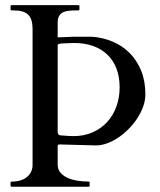

<svg xmlns="http://www.w3.org/2000/svg" viewBox="-20 -708 606 728"><path d="M20 -15.6Q20 -16.6 20.8 -18.1Q21.5 -19.5 23.9 -19.5Q62 -19.5 82.8 -37.4Q103.5 -55.2 103.5 -83V-598.6Q103.5 -636.2 86.9 -652.3Q70.3 -668.5 32.7 -668.5H23.9Q21.5 -668.5 20.8 -670.2Q20 -671.9 20 -672.9V-684.6Q20 -685.5 20.8 -687Q21.5 -688.5 23.9 -688.5H277.3Q279.8 -688.5 280.5 -687Q281.2 -685.5 281.2 -684.6V-672.9Q281.2 -671.9 280.5 -670.2Q279.8 -668.5 277.3 -668.5H268.6Q253.9 -668.5 241.2 -667.2Q228.5 -666 219 -661.4Q209.5 -656.7 204.1 -647.5Q198.7 -638.2 198.7 -622.1V-566.4Q212.9 -566.9 221.9 -567.1Q231 -567.4 238.8 -567.9Q246.6 -568.4 255.4 -568.6Q264.2 -568.8 278.3 -568.8H327.6Q370.1 -565.9 407.5 -550Q444.8 -534.2 472.2 -506.3Q499.5 -478.5 515.4 -439.5Q531.2 -400.4 531.2 -350.6Q531.2 -327.1 522.9 -304Q514.6 -280.8 500.5 -259.3Q486.3 -237.8 467.8 -219Q449.2 -200.2 428.5 -186.3Q407.7 -172.4 386.2 -164.6Q364.7 -156.7 345.2 -156.7H342.3L210 -160.2Q209.5 -160.2 206.1 -160.2Q202.6 -160.2 200.7 -159.2Q198.7 -157.7 198.7 -155.3V-84Q198.7 -64.9 210 -52.5Q221.2 -40 238.3 -32.7Q255.4 -25.4 276.1 -22.5Q296.9 -19.5 315.9 -19.5Q319.8 -19.5 319.8 -16.1V-3.9Q319.8 0 315.9 0H23.9Q21.5 0 20.8 -1.5Q20 -2.9 20 -3.9ZM198.7 -205.6Q199.2 -201.7 201.4 -198.5Q203.6 -195.3 209 -194.8Q210.9 -194.8 216.1 -194.3Q221.2 -193.8 228 -193.4Q234.9 -192.9 242.9 -192.4Q251 -191.9 258.8 -191.9Q298.8 -191.9 331.3 -206.3Q363.8 -220.7 386.5 -245.6Q409.2 -270.5 421.4 -304.2Q433.6 -337.9 433.6 -377Q433.6 -417 421.4 -448.5Q409.2 -480 386.7 -501.2Q364.3 -522.5 332.8 -533.7Q301.3 -544.9 262.7 -544.9Q255.9 -544.9 250 -544.7Q244.1 -544.4 238.3 -544.2Q232.4 -543.9 225.8 -543.7Q219.2 -543.5 210.9 -543Q208 -543 203.9 -541.7Q199.7 -540.5 198.7 -536.6V-220.2Z"/></svg>

Font: Kurinto Book Core
Style: Regular
Weight: 400
Designer: Kurinto was developed by Clint Goss from a range of fonts that are compatible with the SIL Open Font License Version 1.1
Foundry: Clinton F. Goss
Version: Version 2.196; July 25, 2020